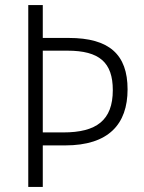

<svg xmlns="http://www.w3.org/2000/svg" viewBox="-20 -734 566 754"><path d="M481 -383C481 -520 409 -585 250 -585H148V-714H91V0H148V-163H236C406 -163 481 -246 481 -383ZM229 -214H148V-535H245C370 -535 423 -489 423 -380C423 -261 358 -214 229 -214Z"/></svg>

Font: Noto Sans Khmer SemiCondensed Light
Style: Regular
Weight: 300
Width: 4
Designer: Danh Hong and the Monotype Design Team
Foundry: Monotype Imaging Inc.
Version: Version 2.004